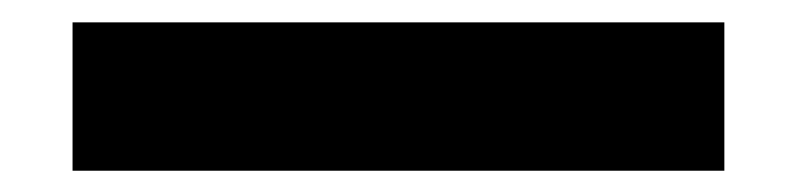

<svg xmlns="http://www.w3.org/2000/svg" viewBox="-20 -20 730 176"><path d="M46.5 136.5V0.5H644V136.5Z"/></svg>

Font: Encode Sans Expanded
Style: Bold
Weight: 700
Width: 7
Designer: Multiple Designers
Foundry: Impallari Type
Version: Version 2.000